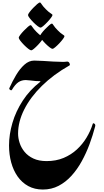

<svg xmlns="http://www.w3.org/2000/svg" viewBox="-20 -1243 843 1556"><path d="M522.5 -743.7Q536.6 -745.1 543.2 -730.7Q549.8 -716.3 542.5 -712.4Q413.1 -639.2 319.8 -547.4Q226.6 -455.6 176.5 -356.2Q126.5 -256.8 126.5 -160.6Q126.5 -123.5 139.2 -84.5Q151.9 -45.4 179.4 -12Q207 21.5 251.2 42Q295.4 62.5 357.9 62.5Q434.1 62.5 495.4 36.9Q556.6 11.2 603.3 -32Q649.9 -75.2 681.9 -128.7Q713.9 -182.1 731 -237.3Q733.9 -248.5 744.6 -241Q755.4 -233.4 751 -218.3Q732.4 -147 705.6 -74.5Q678.7 -2 642.3 64Q606 129.9 559.3 181.4Q512.7 232.9 455.1 262.9Q397.5 293 327.6 293Q260.3 293 209 264.9Q157.7 236.8 123 187.5Q88.4 138.2 70.8 73.7Q53.2 9.3 53.2 -64Q53.2 -153.3 80.8 -247.3Q108.4 -341.3 164.6 -427.5Q220.7 -513.7 305.7 -579.6Q313 -585 301 -585.2Q289.1 -585.4 268.6 -586.4Q248.5 -587.9 225.8 -591.1Q203.1 -594.2 189 -594.2Q154.3 -594.2 128.2 -576.2Q102.1 -558.1 76.7 -515.1Q72.3 -507.8 62.5 -514.4Q52.7 -521 55.7 -528.8Q80.1 -583.5 110.6 -634.8Q141.1 -686 178 -719Q214.8 -752 257.3 -752Q287.1 -752 328.6 -749.3Q370.1 -746.6 411.6 -744.1Q453.1 -741.7 482.9 -741.7Q493.2 -741.7 502.9 -741.9Q512.7 -742.2 522.5 -743.7ZM330.1 -937.5Q330.1 -931.2 317.9 -914.6Q305.7 -897.9 288.3 -879.6Q271 -861.3 255.4 -848.1Q239.7 -835 233.4 -835Q225.6 -835 209.2 -847.7Q192.9 -860.4 175 -878.4Q157.2 -896.5 144.5 -913.1Q131.8 -929.7 131.8 -937.5Q131.8 -943.8 144 -960.2Q156.2 -976.6 173.6 -994.6Q190.9 -1012.7 206.3 -1025.9Q221.7 -1039.1 228 -1039.1Q233.4 -1039.1 242.7 -1023.9Q252 -1008.8 275.9 -984.4Q299.3 -960.9 314.7 -951.7Q330.1 -942.4 330.1 -937.5ZM502.4 -949.7Q502.4 -943.4 490.2 -926.8Q478 -910.2 460.7 -891.8Q443.4 -873.5 427.7 -860.4Q412.1 -847.2 405.8 -847.2Q397.9 -847.2 381.6 -859.9Q365.2 -872.6 347.4 -890.6Q329.6 -908.7 316.9 -925.3Q304.2 -941.9 304.2 -949.7Q304.2 -956.5 316.4 -972.9Q328.6 -989.3 345.9 -1007.3Q363.3 -1025.4 378.7 -1038.6Q394 -1051.8 400.4 -1051.8Q405.8 -1051.8 415 -1036.4Q424.3 -1021 448.2 -997.1Q471.7 -973.1 487.1 -964.1Q502.4 -955.1 502.4 -949.7ZM405.3 -1121.1Q405.3 -1114.7 393.1 -1098.4Q380.9 -1082 363.5 -1063.7Q346.2 -1045.4 330.6 -1032.2Q314.9 -1019 309.1 -1019Q301.3 -1019 284.7 -1031.7Q268.1 -1044.4 250.2 -1062.5Q232.4 -1080.6 219.7 -1096.9Q207 -1113.3 207 -1121.1Q207 -1127.9 219.2 -1144.3Q231.4 -1160.6 248.8 -1178.7Q266.1 -1196.8 281.5 -1210Q296.9 -1223.1 303.2 -1223.1Q308.6 -1223.1 317.9 -1208Q327.1 -1192.9 351.1 -1168.5Q374.5 -1145 389.9 -1135.7Q405.3 -1126.5 405.3 -1121.1Z"/></svg>

Font: Awami Nastaliq
Style: Bold
Weight: 700
Designer: Peter Martin, SIL International
Foundry: SIL International
Version: Version 3.100